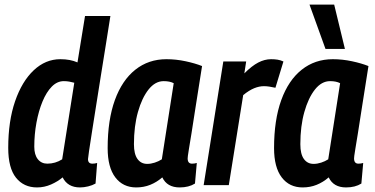

<svg xmlns="http://www.w3.org/2000/svg" viewBox="-20 -810 1639 840"><path d="M330 10Q276 10 254 -34Q233 -16 203.5 -3Q174 10 142 10Q84 10 50 -32.5Q16 -75 16 -163Q16 -280 46 -367Q76 -454 127.5 -502.5Q179 -551 244 -551Q266 -551 284.5 -547.5Q303 -544 319 -537L352 -740H463Q454 -682 443 -614Q432 -546 421 -477Q410 -408 400 -344.5Q390 -281 382 -230.5Q374 -180 369.5 -149Q365 -118 365 -114Q365 -94 384 -94Q395 -94 405 -97L398 -7Q384 1 365.5 5.5Q347 10 330 10ZM187 -94Q222 -94 252 -113L305 -448Q294 -451 283 -453Q272 -455 259 -455Q230 -455 206.5 -431Q183 -407 166 -366Q149 -325 139.5 -273.5Q130 -222 130 -168Q130 -133 145.5 -113.5Q161 -94 187 -94Z M766 10Q711 10 690 -34Q666 -13 637.5 -1.5Q609 10 576 10Q518 10 484.5 -34Q451 -78 451 -162Q451 -285 482.5 -372Q514 -459 572 -505Q630 -551 708 -551Q750 -551 792 -542Q834 -533 864 -521Q847 -415 836 -343.5Q825 -272 818 -228Q811 -184 807 -161Q803 -138 802 -128.5Q801 -119 801 -117Q801 -94 820 -94Q831 -94 841 -97L833 -7Q806 10 766 10ZM688 -113 740 -446Q723 -455 696 -455Q659 -455 630 -418.5Q601 -382 583.5 -320Q566 -258 566 -179Q566 -136 581.5 -114.5Q597 -93 624 -93Q640 -93 657 -98.5Q674 -104 688 -113Z M1057 -541 1049 -489Q1082 -522 1110 -536.5Q1138 -551 1166 -551Q1181 -551 1194 -549Q1207 -547 1220 -541L1185 -426Q1172 -429 1159 -431Q1146 -433 1135 -433Q1114 -433 1092 -424Q1070 -415 1044 -394L981 0H871L957 -541Z M1494 10Q1439 10 1418 -34Q1394 -13 1365.5 -1.5Q1337 10 1304 10Q1246 10 1212.5 -34Q1179 -78 1179 -162Q1179 -285 1210.5 -372Q1242 -459 1300 -505Q1358 -551 1436 -551Q1478 -551 1520 -542Q1562 -533 1592 -521Q1575 -415 1564 -343.5Q1553 -272 1546 -228Q1539 -184 1535 -161Q1531 -138 1530 -128.5Q1529 -119 1529 -117Q1529 -94 1548 -94Q1559 -94 1569 -97L1561 -7Q1534 10 1494 10ZM1416 -113 1468 -446Q1451 -455 1424 -455Q1387 -455 1358 -418.5Q1329 -382 1311.5 -320Q1294 -258 1294 -179Q1294 -136 1309.5 -114.5Q1325 -93 1352 -93Q1368 -93 1385 -98.5Q1402 -104 1416 -113ZM1404 -596 1334 -790H1442L1489 -596Z"/></svg>

Font: Georama SemiCondensed SemiBold
Style: Italic
Weight: 600
Width: 4
Italic angle: -9°
Designer: Jean-Baptiste Levee
Foundry: Production Type
Version: Version 1.000